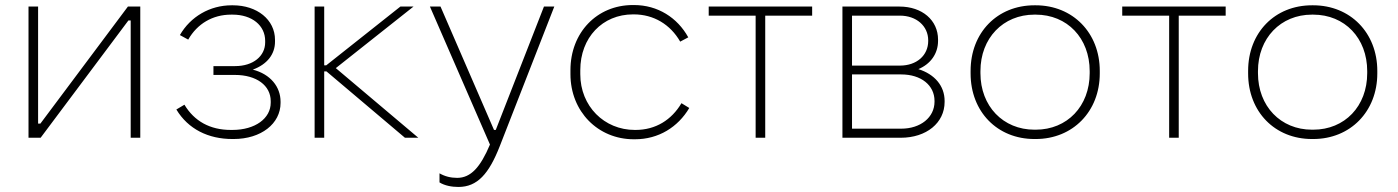

<svg xmlns="http://www.w3.org/2000/svg" viewBox="-20 -546 5541 761"><path d="M93 0H141L489 -465H498V0H536V-520H487L140 -56H131V-520H93Z M901 5H906C1015 5 1092 -56 1092 -138V-143C1092 -202 1052 -252 982 -270C1039 -291 1070 -331 1070 -381V-388C1070 -468 999 -525 903 -525H898C812 -525 735 -480 693 -407L726 -389C762 -452 823 -488 896 -488H902C979 -488 1031 -445 1031 -384V-378C1031 -324 984 -284 912 -284H826V-249H911C997 -249 1053 -207 1053 -145V-139C1053 -77 992 -31 901 -31H895C812 -31 750 -66 711 -131L679 -112C726 -34 806 5 901 5Z M1227 0H1265V-263H1274L1585 0H1638L1311 -276L1619 -520H1567L1273 -287H1265V-520H1227Z M1797 195C1872 195 1918 143 1961 33L2177 -520H2136L1945 -31H1938L1726 -520H1684L1922 27C1884 117 1846 159 1792 159C1766 159 1743 153 1722 141V177C1743 190 1771 195 1797 195Z M2492 6H2497C2590 6 2667 -42 2712 -118L2681 -137C2642 -71 2579 -31 2499 -31H2496C2375 -31 2280 -125 2280 -252V-268C2280 -397 2368 -489 2489 -489H2492C2571 -489 2637 -449 2676 -381L2708 -398C2665 -476 2587 -526 2493 -526H2488C2346 -526 2241 -417 2241 -268V-252C2241 -104 2350 6 2492 6Z M2975 0H3013V-484H3199V-520H2789V-484H2975Z M3319 0H3550C3652 0 3724 -59 3724 -142V-146C3724 -206 3684 -252 3620 -272C3668 -292 3698 -333 3698 -384V-389C3698 -466 3635 -520 3545 -520H3319ZM3357 -286V-484H3547C3612 -484 3659 -443 3659 -386V-384C3659 -326 3613 -286 3547 -286ZM3357 -36V-251H3552C3631 -251 3684 -208 3684 -146V-143C3684 -81 3629 -36 3552 -36Z M4080 5H4085C4232 5 4339 -104 4339 -255V-265C4339 -416 4232 -525 4085 -525H4080C3933 -525 3827 -417 3827 -265V-255C3827 -103 3933 5 4080 5ZM4080 -32C3956 -32 3866 -125 3866 -256V-264C3866 -395 3956 -488 4080 -488H4085C4210 -488 4299 -395 4299 -264V-256C4299 -125 4210 -32 4085 -32Z M4614 0H4652V-484H4838V-520H4428V-484H4614Z M5180 5H5185C5332 5 5439 -104 5439 -255V-265C5439 -416 5332 -525 5185 -525H5180C5033 -525 4927 -417 4927 -265V-255C4927 -103 5033 5 5180 5ZM5180 -32C5056 -32 4966 -125 4966 -256V-264C4966 -395 5056 -488 5180 -488H5185C5310 -488 5399 -395 5399 -264V-256C5399 -125 5310 -32 5185 -32Z"/></svg>

Font: Fixel Display ExtraLight
Style: Regular
Weight: 200
Designer: AlfaBravo + MacPaw
Foundry: Kyrylo Tkachov, Marchela Mozhyna, Serhii Makarenko, Maria Weinstein, Zakhar Kryvoshyya
Version: Version 1.211